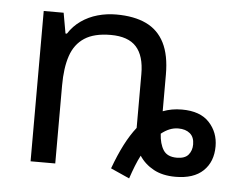

<svg xmlns="http://www.w3.org/2000/svg" viewBox="-45 -599 836 682"><g transform="rotate(5 372.5 -258.0)"><path d="M372 0Q390 -49 409 -86Q428 -123 450 -151Q450 -165 450 -178.5Q450 -192 450 -205V-343Q450 -408 421 -440Q392 -472 330 -472Q271 -472 236.5 -449.5Q202 -427 187.5 -384Q173 -341 173 -278V0H85V-536H156L169 -463H174Q192 -491 218.5 -509.5Q245 -528 277 -537Q309 -546 343 -546Q407 -546 450 -525.5Q493 -505 515 -461.5Q537 -418 537 -349V-218Q553 -224 569.5 -227Q586 -230 605 -230Q670 -230 702.5 -195Q735 -160 735 -110Q735 -55 701 -22.5Q667 10 602 10Q556 10 524 -7.5Q492 -25 473 -54Q464 -37 455.5 -15.5Q447 6 439 30ZM601 -58Q630 -58 642.5 -73Q655 -88 655 -110Q655 -136 639.5 -149Q624 -162 598 -162Q582 -162 567 -156Q552 -150 537 -138Q539 -102 553 -80Q567 -58 601 -58Z"/></g></svg>

Font: Noto Sans Ambassadori
Style: Regular
Weight: 400
Designer: Monotype Design Team
Foundry: Monotype Imaging Inc.
Version: Version 2.013